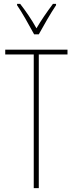

<svg xmlns="http://www.w3.org/2000/svg" viewBox="-20 -970 376 990"><path d="M156 -793H180C206 -840 240 -900 269 -943V-950H253C219 -904 194 -868 168 -824C144 -868 110 -917 84 -950H68V-943C90 -912 129 -843 156 -793ZM180 0V-689H328V-714H7V-689H154V0Z"/></svg>

Font: Noto Sans Myanmar UI ExtraCondensed Thin
Style: Regular
Weight: 100
Width: 2
Designer: Monotype Design Team
Foundry: Monotype Imaging Inc.
Version: Version 2.103